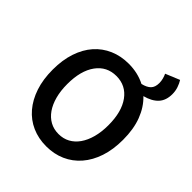

<svg xmlns="http://www.w3.org/2000/svg" viewBox="-220 -956 1114 1114"><g transform="rotate(45 337.0 -399.0)"><path d="M339 12Q275 12 222 -11.5Q169 -35 131 -79.5Q93 -124 72 -187Q51 -250 51 -330Q51 -409 72 -471.5Q93 -534 131 -577Q169 -620 222 -643Q275 -666 339 -666Q414 -666 474 -635Q509 -643 526.5 -660.5Q544 -678 544 -712Q544 -729 539.5 -745.5Q535 -762 529 -774L616 -810Q627 -793 635 -769.5Q643 -746 643 -720Q643 -668 614.5 -637.5Q586 -607 532 -593Q578 -549 603 -483.5Q628 -418 628 -330Q628 -250 607 -187Q586 -124 547.5 -79.5Q509 -35 456 -11.5Q403 12 339 12ZM339 -89Q378 -89 409 -106Q440 -123 462 -154.5Q484 -186 496 -230.5Q508 -275 508 -330Q508 -440 462.5 -502.5Q417 -565 339 -565Q261 -565 215.5 -502.5Q170 -440 170 -330Q170 -275 182 -230.5Q194 -186 216 -154.5Q238 -123 269 -106Q300 -89 339 -89Z"/></g></svg>

Font: Processing Sans Pro Semibold
Style: Regular
Weight: 600
Designer: Paul D. Hunt
Foundry: Adobe Systems Incorporated
Version: Version 2.020;PS 2.000;hotconv 1.0.86;makeotf.lib2.5.63406